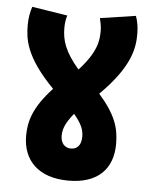

<svg xmlns="http://www.w3.org/2000/svg" viewBox="-48 -673 571 716"><g transform="rotate(5 237.0 -315.0)"><path d="M400 -149C400 -210 385 -258 321 -331C432 -441 443 -512 443 -564C443 -591 439 -613 432 -632L299 -612C302 -599 306 -583 306 -565C306 -529 302 -486 236 -414C182 -477 170 -518 170 -565C170 -584 173 -599 177 -611L44 -632C38 -614 33 -591 33 -564C33 -513 38 -446 148 -334C80 -261 63 -208 63 -151C63 -60 121 2 235 2C346 2 400 -58 400 -149ZM195 -163C195 -189 205 -212 234 -248C264 -213 272 -190 272 -166C272 -131 254 -118 234 -118C210 -118 195 -135 195 -163Z"/></g></svg>

Font: Noto Sans Devanagari UI ExtraCondensed ExtraBold
Style: Regular
Weight: 800
Width: 2
Designer: Jelle Bosma - Monotype Design Team
Foundry: Monotype Imaging Inc.
Version: Version 2.003